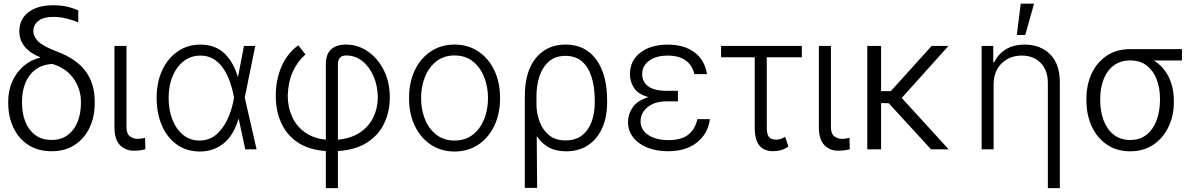

<svg xmlns="http://www.w3.org/2000/svg" viewBox="-20 -788 6312 1013"><path d="M82 -623.6Q82 -686.1 129.6 -723.2Q177.2 -760.3 261 -760.3Q298.3 -760.3 330.1 -753.6Q361.9 -746.8 392.8 -733.7V-669.7Q368.3 -680.8 332.9 -689.8Q297.6 -698.9 261.7 -698.9Q210.6 -698.9 183.2 -678.4Q155.9 -658 155.9 -623.2Q155.9 -596.2 180.4 -570.7Q204.9 -545.1 278.8 -516.7Q383.5 -477.6 431.6 -412.1Q479.8 -346.6 479.8 -252.1V-244.7Q479.8 -171.2 452.2 -113.6Q424.7 -56.1 373.8 -23.1Q322.8 9.9 252.1 9.9Q181.1 9.9 129.8 -23.1Q78.5 -56.1 51 -113.8Q23.4 -171.5 23.4 -244.7V-252.5Q23.4 -311.4 45.3 -359.6Q67.1 -407.7 105.1 -440Q143.1 -472.3 191.4 -483.7V-486.2Q138.5 -507.5 110.3 -541.9Q82 -576.3 82 -623.6ZM96.2 -252.5V-244.7Q96.2 -189.6 113.8 -145.4Q131.4 -101.2 166.2 -75.5Q201 -49.7 252.1 -49.7Q302.9 -49.7 337.4 -75.5Q371.8 -101.2 389.4 -145.4Q407 -189.6 407 -244.7V-252.1Q406.6 -318.9 367.9 -373.8Q329.2 -428.6 256 -450.6Q202.4 -447.4 166.9 -420.6Q131.4 -393.8 113.8 -350.1Q96.2 -306.5 96.2 -252.5Z M583.8 -545.5H647.4V-118.3Q647.4 -82.4 665.3 -68.9Q683.2 -55.4 705.3 -55.4Q718 -55.4 729.8 -57.5Q741.5 -59.7 745.4 -61.1L746.8 -0.4Q739.3 1.8 723.9 4.4Q708.5 7.1 685.4 7.1Q641.3 7.1 612.6 -22.5Q583.8 -52.2 583.8 -118.3Z M1033 11.4Q964.1 10.7 913.2 -25.4Q862.2 -61.4 834.3 -125.4Q806.5 -189.3 806.5 -272.4Q806.5 -354.4 835.9 -417.6Q865.4 -480.8 917.4 -516.7Q969.5 -552.6 1036.9 -552.6Q1116.1 -552.6 1164.6 -505.7Q1213.1 -458.8 1235.4 -380.3L1267 -545.5H1326.7L1271.3 -272.7L1333.8 0H1274.1L1239 -162.3H1238.6Q1213.8 -75.6 1160.5 -32Q1107.2 11.7 1033 11.4ZM1214.8 -273.4 1212.7 -283.7Q1206 -320 1192.8 -357.2Q1179.7 -394.5 1158.9 -425.6Q1138.1 -456.7 1108.1 -475.7Q1078.1 -494.7 1036.9 -494.7Q987.9 -494.7 950.3 -466.1Q912.6 -437.5 891.2 -387.3Q869.7 -337 869.7 -271.3Q869.7 -206.3 890.1 -155.5Q910.5 -104.8 947.3 -75.6Q984 -46.5 1033 -46.5Q1084.2 -46.5 1120.7 -77.8Q1157.3 -109 1180 -158Q1202.8 -207 1212.4 -260.3Z M1699.2 204.5V8.9Q1608.3 2.5 1549.9 -37.3Q1491.5 -77.1 1463.2 -140.6Q1435 -204.2 1435 -281.6Q1434.7 -367.2 1465.9 -438.2Q1497.2 -509.2 1554 -549L1591.6 -500.7Q1548.3 -462.7 1524.1 -408.2Q1500 -353.7 1498.2 -283Q1498.2 -223.7 1520.6 -173.5Q1543 -123.2 1587.7 -90.6Q1632.5 -57.9 1699.2 -51.1V-449.9Q1699.2 -502.1 1727.1 -527.5Q1755 -552.9 1806.5 -552.9Q1867.9 -552.9 1920.3 -517Q1972.7 -481.2 2004.6 -418.3Q2036.6 -355.5 2036.6 -274.9Q2036.6 -200.6 2007.6 -138.5Q1978.7 -76.3 1918.1 -36.8Q1857.6 2.8 1762.8 8.9V204.5ZM1762.8 -51.1Q1833.1 -57.5 1880 -89.5Q1926.8 -121.4 1950.1 -169.9Q1973.4 -218.4 1973.4 -275.2Q1972.3 -336.6 1950.5 -386.5Q1928.6 -436.4 1891.3 -465.9Q1854 -495.4 1806.5 -495.4Q1783.7 -495.4 1773.3 -483Q1762.8 -470.5 1762.8 -449.6Z M2378.2 11.4Q2307.5 11.4 2253.4 -24.5Q2199.2 -60.4 2168.7 -123.8Q2138.1 -187.1 2138.1 -270.2Q2138.1 -354 2168.7 -417.6Q2199.2 -481.2 2253.4 -517Q2307.5 -552.9 2378.2 -552.9Q2448.9 -552.9 2503 -517Q2557.2 -481.2 2587.7 -417.6Q2618.3 -354 2618.3 -270.2Q2618.3 -187.1 2587.7 -123.8Q2557.2 -60.4 2503 -24.5Q2448.9 11.4 2378.2 11.4ZM2378.2 -46.5Q2435 -46.5 2474.3 -77.1Q2513.5 -107.6 2534.1 -158.4Q2554.7 -209.2 2554.7 -270.2Q2554.7 -331.3 2534.1 -382.5Q2513.5 -433.6 2474.3 -464.5Q2435 -495.4 2378.2 -495.4Q2321.7 -495.4 2282.3 -464.5Q2242.9 -433.6 2222.3 -382.5Q2201.7 -331.3 2201.7 -270.2Q2201.7 -209.2 2222.3 -158.4Q2242.9 -107.6 2282.3 -77.1Q2321.7 -46.5 2378.2 -46.5Z M2748.9 203.1V-276.6Q2748.9 -412.3 2807.9 -482.6Q2866.8 -552.9 2963.1 -552.9Q3068.9 -552.9 3126.1 -473.4Q3183.2 -393.8 3183.2 -259.6V-247.5Q3183.2 -171.5 3157.7 -113.5Q3132.1 -55.4 3083.6 -22.5Q3035.2 10.3 2966.6 10.3Q2913 10.3 2875.2 -10.5Q2837.4 -31.2 2811.8 -70L2813.9 203.1ZM2810.7 -224.1Q2813.2 -181.5 2829.2 -140.8Q2845.2 -100.1 2878.2 -73.7Q2911.2 -47.2 2964.1 -47.2Q3016.7 -47.2 3050.8 -73.9Q3084.9 -100.5 3101.4 -145.8Q3117.9 -191.1 3117.9 -247.5V-259.6Q3117.9 -328.5 3101.4 -381.2Q3084.9 -433.9 3050.6 -463.6Q3016.3 -493.3 2963.1 -493.3Q2909.8 -493.3 2875.9 -463.4Q2842 -433.6 2826 -384.6Q2810 -335.6 2810.4 -277.3Z M3556.8 -287.3V-253.2H3495.4Q3435.4 -253.2 3397.4 -223.2Q3359.4 -193.2 3359.7 -147.4Q3359.7 -103.3 3400 -76Q3440.3 -48.7 3507.5 -48.7Q3574.2 -48.7 3611 -77.2Q3647.7 -105.8 3659.4 -159.4H3725.5Q3715.6 -83.1 3657.5 -36.6Q3599.4 9.9 3504.6 9.9Q3442.1 9.9 3394.5 -9.6Q3346.9 -29.1 3320.1 -64.1Q3293.3 -99.1 3293.3 -144.9Q3293.3 -185 3317.8 -221.4Q3342.3 -257.8 3401.6 -275.6Q3345.5 -291.2 3324.6 -324.6Q3303.6 -358 3303.6 -396.3Q3304 -469.1 3359 -510.8Q3414.1 -552.6 3503.2 -552.6Q3589.8 -552.6 3644.4 -511.7Q3698.9 -470.9 3709.9 -396.7H3643.5Q3633.2 -443.9 3597.1 -469.3Q3561.1 -494.7 3503.2 -494.7Q3442.1 -494.7 3405.4 -468Q3368.6 -441.4 3368.3 -397.4Q3367.9 -356.5 3400.2 -332.7Q3432.5 -308.9 3495.4 -308.9H3556.8Z M4210.6 -545.5V-485.8H4025.6V-115.4Q4025.6 -85.9 4032.8 -72.3Q4040.1 -58.6 4051.8 -54.9Q4063.6 -51.1 4076 -51.1Q4089.1 -51.1 4101.4 -55.9Q4113.6 -60.7 4122.5 -66.4L4139.6 -15.3Q4118.3 0 4098.4 4.8Q4078.5 9.6 4058.6 9.6Q4011.4 9.6 3986.7 -19.9Q3962 -49.4 3962 -115.1V-485.8H3784.4V-545.5Z M4300.4 -545.5H4364V-118.3Q4364 -82.4 4381.9 -68.9Q4399.9 -55.4 4421.9 -55.4Q4434.7 -55.4 4446.4 -57.5Q4458.1 -59.7 4462 -61.1L4463.4 -0.4Q4456 1.8 4440.5 4.4Q4425.1 7.1 4402 7.1Q4358 7.1 4329.2 -22.5Q4300.4 -52.2 4300.4 -118.3Z M4628.6 -545.5V-307.2H4680L4895.2 -545.5H4984L4737.6 -271.3L4985.4 0H4892.4L4668.7 -243.6L4628.6 -244V0H4555.8V-545.5Z M5222.3 -340.9V0H5159.1V-545.5H5220.5V-459.9H5226.2Q5245.4 -501.8 5286 -527.2Q5326.7 -552.6 5386.7 -552.6Q5469.5 -552.6 5520.6 -501.4Q5571.7 -450.3 5571.7 -353.3V204.5H5508.5V-349.4Q5508.5 -416.2 5471.2 -455.4Q5433.9 -494.7 5370.7 -494.7Q5306.8 -494.7 5264.6 -453.5Q5222.3 -412.3 5222.3 -340.9ZM5344.8 -603.3 5365.4 -768.5H5435.7L5389.2 -603.3Z M5712 -258.2V-266.3Q5712 -341.3 5739.9 -400.6Q5767.8 -459.9 5819.4 -494.3Q5871.1 -528.8 5942.1 -528.8H6215.9V-469.1H6066.8Q6118.3 -438.2 6145.8 -382.6Q6173.3 -327.1 6173.3 -255V-247.5Q6173.3 -177.9 6145.4 -119.1Q6117.5 -60.4 6065.9 -25Q6014.2 10.3 5943.2 10.3Q5872.2 10.3 5820.3 -24.9Q5768.5 -60 5740.2 -120.7Q5712 -181.5 5712 -258.2ZM5784.8 -266.3V-258.2Q5784.8 -200.3 5802.7 -152.9Q5820.7 -105.5 5856 -77.4Q5891.3 -49.4 5943.2 -49.4Q5994.7 -49.4 6029.7 -77.6Q6064.6 -105.8 6082.4 -153.6Q6100.1 -201.3 6100.1 -259.9V-268.1Q6100.1 -323.9 6082.7 -369.3Q6065.3 -414.8 6030.5 -441.9Q5995.7 -469.1 5943.2 -469.1Q5890.6 -469.1 5855.3 -441.9Q5820 -414.8 5802.4 -368.8Q5784.8 -322.8 5784.8 -266.3Z"/></svg>

Font: Inter Zeller Light
Style: Regular
Weight: 300
Designer: Rasmus Andersson; Joe Bland
Foundry: zeller
Version: Version 3.015;git-dec3a8cb1